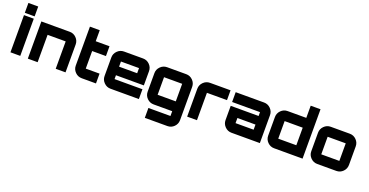

<svg xmlns="http://www.w3.org/2000/svg" viewBox="-36 -1677 5403 2814"><g transform="rotate(20 2666.0 -270.5)"><path d="M52 0V-580H205V0ZM52 -770H205V-616H52Z M766 -580Q826 -580 868.5 -537Q911 -494 911 -435V0H758V-427H476V0H323V-580Z M1386 -427H1171V-153H1386V0H1164Q1103 0 1060.5 -43Q1018 -86 1018 -145V-752H1171V-580H1386Z M1910 -580Q1970 -580 2012.5 -537Q2055 -494 2055 -435V-213H1620V-153H2055V0H1612Q1553 0 1510 -43Q1467 -86 1467 -145V-435Q1467 -494 1510 -537Q1553 -580 1612 -580ZM1620 -347H1902V-427H1620Z M2728 84Q2728 144 2685.5 186.5Q2643 229 2583 229H2231V75H2575V0H2285Q2225 0 2182 -43Q2139 -86 2139 -145V-435Q2139 -494 2182 -537Q2225 -580 2285 -580H2583Q2643 -580 2685.5 -537Q2728 -494 2728 -435ZM2292 -427V-153H2575V-427Z M2954 -580H3274V-427H2961V0H2808V-435Q2808 -494 2851 -537Q2894 -580 2954 -580Z M3797 -580Q3857 -580 3899.5 -537Q3942 -494 3942 -435V0H3499Q3439 0 3396.5 -43Q3354 -86 3354 -145V-367H3789V-427H3354V-580ZM3789 -153V-233H3507V-153Z M4455 -770H4608V0H4164Q4104 0 4061.5 -43Q4019 -86 4019 -145V-435Q4019 -494 4061.5 -537Q4104 -580 4164 -580H4455ZM4173 -427V-153H4455V-427Z M4836 -580H5134Q5194 -580 5236.5 -537Q5279 -494 5279 -435V-145Q5279 -86 5236.5 -43Q5194 0 5134 0H4836Q4777 0 4734 -43Q4691 -86 4691 -145V-435Q4691 -494 4734 -537Q4777 -580 4836 -580ZM4844 -427V-153H5126V-427Z"/></g></svg>

Font: Orbitron
Style: Black
Weight: 900
Designer: Matt McInerney
Foundry: Matt McInerney
Version: 1.000